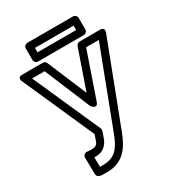

<svg xmlns="http://www.w3.org/2000/svg" viewBox="-216 -1010 1057 1166"><g transform="rotate(-30 312.5 -426.5)"><path d="M177 -15H166L165 -82H167H175C237 -82 265 -124 277 -167L287 -195C289 -201 289 -209 287 -214L77 -686H165L299 -365C299 -365 330 -321 346 -367L456 -686H545L340 -148C310 -69 277 -15 188 -15ZM140 -134C126 -134 115 -122 115 -109L117 8C117 25 132 34 151 34C157 34 167 35 177 35H188C307 35 354 -48 386 -130L605 -702C619 -739 582 -736 582 -736H439C430 -736 419 -729 415 -719L320 -445L204 -721C201 -729 191 -736 181 -736H39C-4 -736 16 -701 16 -701L237 -203L230 -184C230 -184 229 -183 229 -182C219 -145 210 -132 175 -132H167C158 -132 149 -134 140 -134ZM456 -807H185V-838H456ZM481 -757C492 -757 506 -767 506 -782V-863C506 -874 496 -888 481 -888H160C149 -888 135 -878 135 -863V-782C135 -771 145 -757 160 -757Z"/></g></svg>

Font: Asimov
Style: NarOu
Weight: 500
Designer: Google
Version: Version 2.000980; 2014